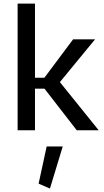

<svg xmlns="http://www.w3.org/2000/svg" viewBox="-20 -736 588 1085"><path d="M243.7 91.8H334.5L262.2 329.6L198.2 301.8ZM393.1 -513.7H517.1L318.4 -272L537.6 0H413.6L231.4 -234.9H177.7V0H79.6V-715.8H177.7V-296.9H231Z"/></svg>

Font: Estedad-FD Medium
Style: Regular
Weight: 500
Designer: Amin Abedi
Version: Version 7.3